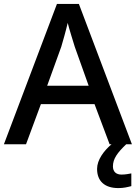

<svg xmlns="http://www.w3.org/2000/svg" viewBox="-20 -737 695 981"><path d="M540 0H550C510 34 476 80 476 126C476 187 513 224 585 224C612 224 631 219 651 214V149C639 151 622 155 601 155C574 155 557 141 557 113C557 74 580 43 625 0H654L383 -717H271L0 0H113L189 -205H463ZM362 -498 433 -299H221L293 -498C301 -525 316 -577 326 -620C333 -590 356 -518 362 -498Z"/></svg>

Font: Noto Sans Cherokee Medium
Style: Regular
Weight: 500
Designer: Monotype Design Team
Foundry: Monotype Imaging Inc.
Version: Version 2.001